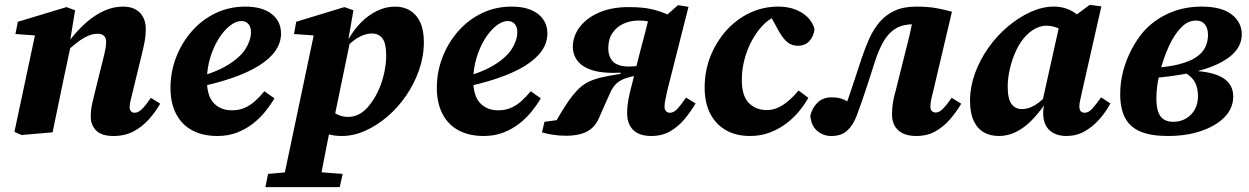

<svg xmlns="http://www.w3.org/2000/svg" viewBox="-20 -541 5108 785"><path d="M68 11 39 -2 129 -425 178 -392 43 -402 53 -452 252 -512 287 -499 265 -364 270 -358 242 -227Q230 -170 218.5 -113.5Q207 -57 195 0ZM444 15Q396 15 373.5 -7Q351 -29 351 -65Q351 -90 356.5 -115.5Q362 -141 368 -164L401 -297Q407 -320 410.5 -338Q414 -356 414 -369Q414 -386 405 -394.5Q396 -403 379 -403Q361 -403 341.5 -395Q322 -387 299.5 -370.5Q277 -354 249 -327L246 -380H268Q300 -421 335 -451Q370 -481 407 -497.5Q444 -514 483 -514Q527 -514 551.5 -489.5Q576 -465 576 -421Q576 -396 571.5 -372Q567 -348 561 -324L521 -159Q517 -142 513.5 -128Q510 -114 510 -104Q510 -93 515 -86.5Q520 -80 530 -80Q545 -80 560 -94.5Q575 -109 597 -141L635 -117Q616 -84 589 -53.5Q562 -23 526.5 -4Q491 15 444 15Z M869 15Q809 15 766 -8Q723 -31 700 -75.5Q677 -120 677 -181Q677 -247 700 -306.5Q723 -366 764 -413Q805 -460 861 -487Q917 -514 983 -514Q1052 -514 1090.5 -484Q1129 -454 1129 -404Q1129 -367 1106.5 -334Q1084 -301 1038.5 -272.5Q993 -244 924 -220.5Q855 -197 761 -179L759 -218Q855 -241 908.5 -273.5Q962 -306 984 -341.5Q1006 -377 1006 -409Q1006 -431 995.5 -443Q985 -455 967 -455Q944 -455 919 -435Q894 -415 873 -381Q852 -347 839 -303.5Q826 -260 826 -213Q826 -149 854 -119.5Q882 -90 928 -90Q957 -90 980 -100Q1003 -110 1023 -128Q1043 -146 1061 -168L1102 -139Q1087 -113 1065 -85.5Q1043 -58 1014 -35.5Q985 -13 949 1Q913 15 869 15Z M1065 224 1076 170 1190 160H1248L1381 170L1369 224ZM1132 224 1268 -422 1316 -392 1182 -402 1191 -452 1388 -512 1425 -499 1404 -378 1412 -375 1343 -41 1333 -32Q1324 15 1315 58.5Q1306 102 1298.5 143Q1291 184 1284 224ZM1377 15Q1342 15 1315 5.5Q1288 -4 1264 -23L1303 -120Q1327 -92 1351 -77.5Q1375 -63 1403 -63Q1420 -63 1436.5 -69Q1453 -75 1468.5 -88Q1484 -101 1498 -121Q1516 -145 1530 -177.5Q1544 -210 1551.5 -246Q1559 -282 1559 -314Q1559 -363 1544 -383.5Q1529 -404 1500 -404Q1483 -404 1464.5 -397Q1446 -390 1426.5 -375.5Q1407 -361 1387 -339L1385 -383H1406Q1428 -421 1457.5 -450.5Q1487 -480 1522.5 -497Q1558 -514 1596 -514Q1630 -514 1656.5 -498Q1683 -482 1698 -450Q1713 -418 1713 -369Q1713 -311 1693.5 -255Q1674 -199 1640.5 -150Q1607 -101 1563.5 -64Q1520 -27 1472.5 -6Q1425 15 1377 15Z M1958 15Q1898 15 1855 -8Q1812 -31 1789 -75.5Q1766 -120 1766 -181Q1766 -247 1789 -306.5Q1812 -366 1853 -413Q1894 -460 1950 -487Q2006 -514 2072 -514Q2141 -514 2179.5 -484Q2218 -454 2218 -404Q2218 -367 2195.5 -334Q2173 -301 2127.5 -272.5Q2082 -244 2013 -220.5Q1944 -197 1850 -179L1848 -218Q1944 -241 1997.5 -273.5Q2051 -306 2073 -341.5Q2095 -377 2095 -409Q2095 -431 2084.5 -443Q2074 -455 2056 -455Q2033 -455 2008 -435Q1983 -415 1962 -381Q1941 -347 1928 -303.5Q1915 -260 1915 -213Q1915 -149 1943 -119.5Q1971 -90 2017 -90Q2046 -90 2069 -100Q2092 -110 2112 -128Q2132 -146 2150 -168L2191 -139Q2176 -113 2154 -85.5Q2132 -58 2103 -35.5Q2074 -13 2038 1Q2002 15 1958 15Z M2196 0 2206 -43 2296 -55 2241 -24Q2257 -52 2272.5 -78Q2288 -104 2304.5 -128Q2321 -152 2341 -173Q2360 -193 2383.5 -205Q2407 -217 2439 -224.5Q2471 -232 2517 -239V-244Q2452 -240 2408.5 -252Q2365 -264 2343.5 -289.5Q2322 -315 2322 -352Q2323 -395 2351 -431.5Q2379 -468 2430 -490Q2481 -512 2550 -512Q2608 -512 2644 -503.5Q2680 -495 2709 -482L2752 -520L2795 -513L2709 -174Q2706 -159 2703 -146.5Q2700 -134 2698.5 -123.5Q2697 -113 2697 -104Q2697 -93 2703 -86.5Q2709 -80 2719 -80Q2734 -80 2748 -94.5Q2762 -109 2785 -142L2824 -118Q2805 -86 2780 -55.5Q2755 -25 2721.5 -5Q2688 15 2643 15Q2594 15 2569 -9.5Q2544 -34 2544 -80Q2544 -94 2546 -111.5Q2548 -129 2552 -148Q2556 -167 2562 -189L2594 -318Q2605 -359 2615.5 -399.5Q2626 -440 2636 -480L2656 -446Q2644 -450 2629.5 -453.5Q2615 -457 2591 -457Q2557 -457 2529 -444Q2501 -431 2484 -406Q2467 -381 2467 -344Q2467 -308 2487 -288.5Q2507 -269 2552 -269Q2576 -269 2595 -273Q2614 -277 2633 -281L2626 -242L2563 -228Q2540 -223 2523.5 -215Q2507 -207 2495.5 -194.5Q2484 -182 2475 -162Q2464 -137 2452.5 -112Q2441 -87 2430 -61Q2419 -34 2400.5 -17.5Q2382 -1 2355.5 6.5Q2329 14 2294 14Q2265 14 2237.5 9.5Q2210 5 2196 0Z M3047 15Q2989 15 2947.5 -9Q2906 -33 2883.5 -77Q2861 -121 2861 -183Q2861 -250 2884 -309Q2907 -368 2948 -414.5Q2989 -461 3044 -487.5Q3099 -514 3162 -514Q3201 -514 3231 -502.5Q3261 -491 3281.5 -471Q3302 -451 3310 -423Q3308 -395 3290.5 -374.5Q3273 -354 3241 -354Q3216 -354 3198 -369.5Q3180 -385 3163 -416L3125 -485H3179V-472H3146Q3121 -461 3097 -435.5Q3073 -410 3054 -375Q3035 -340 3024 -298.5Q3013 -257 3013 -214Q3013 -149 3041.5 -120Q3070 -91 3115 -91Q3139 -91 3161 -101Q3183 -111 3204 -129Q3225 -147 3245 -171L3285 -141Q3270 -114 3247 -86Q3224 -58 3194 -35.5Q3164 -13 3127 1Q3090 15 3047 15Z M3379 15Q3345 15 3320.5 -6.5Q3296 -28 3293 -68Q3301 -101 3323 -122Q3345 -143 3380 -143Q3397 -143 3409.5 -140.5Q3422 -138 3435 -131.5Q3448 -125 3464 -114L3481 -103L3446 -54L3423 -73Q3437 -106 3449.5 -142Q3462 -178 3475 -218Q3488 -258 3503 -303Q3517 -345 3534 -383Q3551 -421 3576 -450.5Q3601 -480 3637.5 -497Q3674 -514 3726 -514Q3774 -514 3809.5 -507.5Q3845 -501 3872 -493L3794 -162Q3789 -144 3786.5 -129.5Q3784 -115 3784 -105Q3784 -93 3790 -87Q3796 -81 3806 -81Q3820 -81 3834.5 -95.5Q3849 -110 3871 -141L3910 -117Q3890 -83 3864 -53Q3838 -23 3804.5 -4Q3771 15 3726 15Q3679 15 3653 -8Q3627 -31 3627 -74Q3627 -99 3631 -123Q3635 -147 3642 -170L3681 -326Q3691 -364 3700 -403Q3709 -442 3717 -482L3773 -436Q3761 -438 3746.5 -440Q3732 -442 3716 -442Q3673 -442 3644 -425.5Q3615 -409 3594.5 -375Q3574 -341 3557 -289Q3542 -242 3530 -204.5Q3518 -167 3506.5 -134.5Q3495 -102 3483 -69Q3468 -29 3444 -7Q3420 15 3379 15Z M4064 15Q4029 15 4002.5 0Q3976 -15 3961 -47Q3946 -79 3946 -129Q3946 -185 3966 -240.5Q3986 -296 4021 -345.5Q4056 -395 4100.5 -432.5Q4145 -470 4193.5 -492Q4242 -514 4288 -514Q4313 -514 4333 -508Q4353 -502 4370.5 -491Q4388 -480 4405 -464L4348 -399Q4325 -418 4303 -427Q4281 -436 4258 -436Q4245 -436 4230.5 -431.5Q4216 -427 4201.5 -417.5Q4187 -408 4174 -394Q4151 -370 4134.5 -334.5Q4118 -299 4109 -260Q4100 -221 4100 -187Q4100 -137 4115.5 -116Q4131 -95 4158 -95Q4175 -95 4192 -101.5Q4209 -108 4228 -122.5Q4247 -137 4270 -159L4272 -112H4250Q4227 -79 4198.5 -49.5Q4170 -20 4136 -2.5Q4102 15 4064 15ZM4340 15Q4297 15 4271.5 -8Q4246 -31 4245 -77Q4245 -84 4245.5 -90Q4246 -96 4247 -101.5Q4248 -107 4249 -112L4239 -113L4314 -450L4341 -451L4435 -521L4483 -515L4403 -162Q4399 -143 4396 -129.5Q4393 -116 4393 -105Q4393 -93 4398.5 -86.5Q4404 -80 4415 -80Q4430 -80 4444.5 -95.5Q4459 -111 4482 -143L4520 -118Q4501 -83 4474.5 -53Q4448 -23 4414.5 -4Q4381 15 4340 15Z M4755 15Q4686 15 4643 -3Q4600 -21 4580 -59Q4560 -97 4560 -156Q4560 -206 4572.5 -252Q4585 -298 4606 -338Q4627 -378 4652 -408Q4694 -457 4756 -485.5Q4818 -514 4893 -514Q4974 -514 5015.5 -482Q5057 -450 5057 -401Q5057 -363 5032.5 -333Q5008 -303 4960.5 -280Q4913 -257 4843.5 -242.5Q4774 -228 4684 -221V-263Q4752 -266 4797.5 -277.5Q4843 -289 4869.5 -306.5Q4896 -324 4907.5 -347.5Q4919 -371 4919 -398Q4919 -425 4906.5 -441Q4894 -457 4870 -457Q4841 -457 4817 -436Q4793 -415 4771 -376Q4760 -356 4749 -328.5Q4738 -301 4728.5 -269.5Q4719 -238 4713.5 -204.5Q4708 -171 4708 -138Q4708 -103 4716 -82Q4724 -61 4739.5 -52Q4755 -43 4777 -43Q4806 -43 4829 -56.5Q4852 -70 4865 -93.5Q4878 -117 4878 -147Q4878 -172 4871.5 -191Q4865 -210 4851.5 -223.5Q4838 -237 4820 -246L4849 -269L4850 -252Q4904 -250 4942 -239Q4980 -228 5001 -205Q5022 -182 5022 -146Q5022 -99 4987.5 -63Q4953 -27 4892.5 -6Q4832 15 4755 15Z"/></svg>

Font: Source Serif 4
Style: Bold Italic
Weight: 700
Italic angle: -12°
Designer: Frank Grießhammer
Foundry: Adobe Systems Incorporated
Version: Version 4.004;hotconv 1.0.116;makeotfexe 2.5.65601